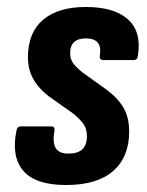

<svg xmlns="http://www.w3.org/2000/svg" viewBox="-20 -522 422 550"><path d="M169 8Q82 8 47 -32.5Q12 -73 27 -147Q29 -160 40 -160H126Q138 -160 136 -147Q130 -114 139.5 -98Q149 -82 176 -82Q203 -82 216 -94.5Q229 -107 229 -132Q229 -151 220.5 -164.5Q212 -178 192 -195L120 -246Q91 -268 75.5 -295.5Q60 -323 60 -358Q60 -428 103 -465Q146 -502 226 -502Q307 -502 346.5 -466.5Q386 -431 375 -363Q374 -350 363 -350H276Q264 -350 266 -363Q274 -412 226 -412Q181 -412 181 -370Q181 -353 189.5 -341Q198 -329 217 -314L284 -266Q318 -241 334 -213Q350 -185 350 -145Q350 -72 304 -32Q258 8 169 8Z"/></svg>

Font: Sofia Sans Condensed ExtraBold
Style: Italic
Weight: 800
Italic angle: -9°
Version: Version 4.100